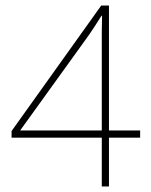

<svg xmlns="http://www.w3.org/2000/svg" viewBox="-20 -676 549 696"><path d="M488 -177H375V0H349V-177H22V-201L347 -656H375V-203H488ZM349 -203V-494Q349 -534 349 -561.5Q349 -589 350 -619H348Q333 -595 318.5 -573Q304 -551 285 -525L53 -203Z"/></svg>

Font: Noto Sans Telugu SemiCondensed Thin
Style: Regular
Weight: 100
Width: 4
Designer: Jelle Bosma - Monotype Design Team
Foundry: Monotype Imaging Inc.
Version: Version 2.005; ttfautohint (v1.8.4.7-5d5b)